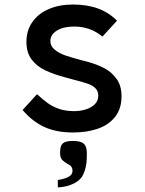

<svg xmlns="http://www.w3.org/2000/svg" viewBox="-20 -580 640 850"><path d="M80 -93 144 -163Q170 -138.5 192.8 -122.5Q215.5 -106.5 243.8 -97.2Q272 -88 308 -88Q334 -88 358.5 -95.2Q383 -102.5 399 -117.8Q415 -133 415 -156.5Q415 -176.5 402.8 -189Q390.5 -201.5 370.2 -208.8Q350 -216 311 -226L274 -236Q217 -251 179.2 -269.2Q141.5 -287.5 119.2 -317.8Q97 -348 97 -394.5Q97 -445 123.2 -482.5Q149.5 -520 196.2 -540Q243 -560 302.5 -560Q366.5 -560 414.8 -542Q463 -524 498 -488.5L433.5 -418Q380 -462.5 308 -462.5Q261.5 -462.5 232.2 -444.8Q203 -427 203 -398.5Q203 -375.5 222.5 -359.8Q242 -344 269.5 -334.5Q297 -325 340.5 -313.5L375 -304.5Q412.5 -293.5 443 -277.5Q473.5 -261.5 495.8 -231.2Q518 -201 518 -154Q518 -99 489.8 -63Q461.5 -27 413.2 -10.2Q365 6.5 303.5 6.5Q229 6.5 176 -18Q123 -42.5 80 -93ZM286.5 201Q293.5 196 297.2 190.5Q301 185 301 176Q301 166.5 297.2 160Q293.5 153.5 285.5 148.5Q303.5 159.5 281 146.5Q258.5 133.5 252.2 123.8Q246 114 246 96.5Q246 76.5 250.8 65.2Q255.5 54 267.8 49Q280 44 303 44Q337 44 350.8 56Q364.5 68 364.5 98.5Q364.5 128 362.5 143.2Q360.5 158.5 355.5 174.5Q350 190.5 344.8 199.5Q339.5 208.5 330 217Q315 231 285.5 241Q275 244.5 260.5 247Q246 249.5 236 249.5V216.5Q249 215.5 264.8 210.5Q280.5 205.5 286.5 201Z"/></svg>

Font: JuliaMono SemiBold
Style: Regular
Weight: 600
Monospace: yes
Designer: cormullion
Foundry: corm
Version: Version 0.055; ttfautohint (v1.8.4)